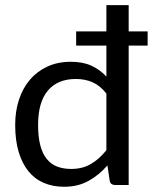

<svg xmlns="http://www.w3.org/2000/svg" viewBox="-20 -714 592 741"><path d="M273.9 -592.8H390.6V-694.3H476.6V-592.8H549.8V-538.1H476.6V0H425.3Q416 0 410.2 -4.2Q404.3 -8.3 403.3 -17.6L394.5 -75.7Q362.8 -38.6 321.8 -15.9Q280.8 6.8 227.5 6.8Q184.1 6.8 149.2 -8.1Q114.3 -22.9 89.8 -53Q65.4 -83 52 -127.7Q38.6 -172.4 38.6 -231.9Q38.6 -284.7 53.2 -329.3Q67.9 -374 95.7 -406.5Q123.5 -439 163.3 -457.3Q203.1 -475.6 253.4 -475.6Q299.3 -475.6 332.3 -460.7Q365.2 -445.8 390.6 -418.5V-538.1H273.9ZM254.9 -62Q297.9 -62 330.3 -80.8Q362.8 -99.6 390.6 -134.3V-353Q366.2 -383.8 337.2 -396.5Q308.1 -409.2 272.9 -409.2Q202.6 -409.2 164.8 -364.5Q127 -319.8 127 -231.9Q127 -185.5 135.5 -153.1Q144 -120.6 160.6 -100.3Q177.2 -80.1 200.9 -71Q224.6 -62 254.9 -62Z"/></svg>

Font: Carlito
Style: Regular
Weight: 400
Designer: Lukasz Dziedzic
Foundry: tyPoland Lukasz Dziedzic
Version: Version 1.103; Beta1; all basic design good, some composites